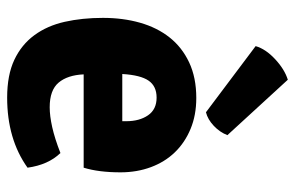

<svg xmlns="http://www.w3.org/2000/svg" viewBox="-164 -646 825 537"><g transform="rotate(90 248.5 -377.5)"><path d="M449 -199H188Q190 -154 211 -129Q232 -104 280 -104Q304 -104 335.5 -111Q367 -118 408 -134Q441 -100 449 -42Q369 15 253 15Q190 15 147.5 -5Q105 -25 78.5 -61Q52 -97 41 -146Q30 -195 30 -253Q30 -309 43.5 -356.5Q57 -404 84.5 -439Q112 -474 154.5 -494Q197 -514 254 -514Q302 -514 340.5 -498Q379 -482 406 -454Q433 -426 447.5 -387Q462 -348 462 -302Q462 -241 449 -199ZM187 -307H319V-318Q319 -355 302.5 -379Q286 -403 253 -403Q221 -403 205.5 -380.5Q190 -358 187 -307ZM203 -770 358 -601Q350 -580 332 -563Q314 -546 294 -541L109 -680Q117 -708 145.5 -734.5Q174 -761 203 -770Z"/></g></svg>

Font: Signika
Style: Bold
Weight: 700
Designer: Anna Giedrys
Foundry: Anna Giedrys
Version: Version 1.001